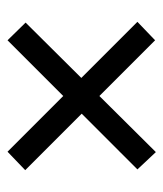

<svg xmlns="http://www.w3.org/2000/svg" viewBox="18 -536 434 510"><g transform="rotate(-90 235.0 -281.0)"><path d="M383 -86 235 -234 86 -84 40 -133 188 -281 38 -431 87 -478 235 -330 383 -478 430 -430 283 -282 432 -133Z"/></g></svg>

Font: Mach Light
Style: Regular
Weight: 300
Version: Version 1.002